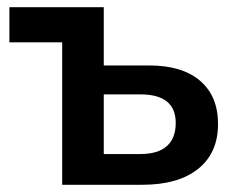

<svg xmlns="http://www.w3.org/2000/svg" viewBox="-20 -511 647 531"><path d="M583 -168Q583 -88 528 -44Q473 0 374 0H152V-394H6V-491H267V-330H392Q484 -330 533.5 -287.5Q583 -245 583 -168ZM466 -171Q466 -250 368 -250H267V-85H368Q417 -85 441.5 -107Q466 -129 466 -171Z"/></svg>

Font: Montserrat Ace
Style: Bold
Weight: 600
Designer: Julieta Ulanovsky
Foundry: Julieta Ulanovsky
Version: Version 1